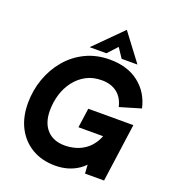

<svg xmlns="http://www.w3.org/2000/svg" viewBox="-164 -1045 1064 1185"><g transform="rotate(20 368.0 -452.5)"><path d="M333 17Q247 17 182 -21Q117 -59 81 -127.5Q45 -196 45 -289Q45 -372 72 -448.5Q99 -525 149.5 -585Q200 -645 271 -679.5Q342 -714 430 -714Q546 -714 621 -655.5Q696 -597 718 -498L580 -457Q567 -515 527.5 -546Q488 -577 426 -577Q369 -577 325 -553.5Q281 -530 250 -489.5Q219 -449 203.5 -398Q188 -347 188 -292Q188 -211 230 -165.5Q272 -120 347 -120Q381 -120 416 -129.5Q451 -139 482.5 -162Q514 -185 536.5 -224Q559 -263 567 -322L572 -355L589 -255H389L407 -383H703L650 0H525L518 -106L542 -82Q518 -49 485.5 -27Q453 -5 415 6Q377 17 333 17ZM285 -743 464 -922 599 -743H495L453 -806L395 -743Z"/></g></svg>

Font: Hanken Grotesk ExtraBold
Style: Italic
Weight: 800
Italic angle: -8°
Designer: Alfredo Marco Pradil
Foundry: Hanken Design Co.
Version: Version 3.013